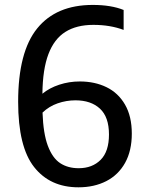

<svg xmlns="http://www.w3.org/2000/svg" viewBox="-20 -770 594 799"><path d="M528.5 -214Q528.5 -142.5 500.5 -92.2Q472.5 -42 422.2 -16.2Q372 9.5 306.5 9.5Q188.5 9.5 122 -74.8Q55.5 -159 55.5 -346.5Q55.5 -554 134.8 -651.8Q214 -749.5 366 -749.5Q442.5 -749.5 494.5 -728.5V-645.5Q438.5 -666.5 368.5 -666.5Q298.5 -666.5 252 -637.2Q205.5 -608 181.5 -544.8Q157.5 -481.5 156.5 -380Q185.5 -404 226.5 -417.5Q267.5 -431 312 -431Q374.5 -431 423.2 -407.2Q472 -383.5 500.2 -334.8Q528.5 -286 528.5 -214ZM433.5 -210.5Q433.5 -283 396 -317.8Q358.5 -352.5 294 -352.5Q256 -352.5 220 -340Q184 -327.5 157 -301.5Q160 -214 179.2 -163Q198.5 -112 230.5 -91Q262.5 -70 307.5 -70Q364 -70 398.8 -104.8Q433.5 -139.5 433.5 -210.5Z"/></svg>

Font: Encode Sans Semi Condensed Medium
Style: Regular
Weight: 500
Width: 4
Designer: Multiple Designers
Foundry: Impallari Type
Version: Version 2.000